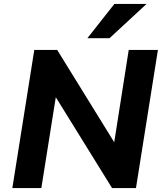

<svg xmlns="http://www.w3.org/2000/svg" viewBox="-20 -960 836 980"><path d="M43 0 155 -705H272L571 -221H561L637 -705H786L674 0H552L256 -478H267L191 0ZM426 -765 564 -940H728L539 -765Z"/></svg>

Font: Nunito Sans 9pt ExtraBold
Style: Italic
Weight: 800
Italic angle: -9°
Version: Version 3.101;gftools[0.9.27]